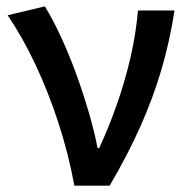

<svg xmlns="http://www.w3.org/2000/svg" viewBox="-20 -584 590 604"><path d="M214 0Q195 -102 163.5 -198.5Q132 -295 91.5 -381Q51 -467 4 -536L121 -564Q147 -522 172.5 -466.5Q198 -411 220 -350.5Q242 -290 259.5 -230Q277 -170 287 -118H292Q323 -185 348.5 -258Q374 -331 391 -405.5Q408 -480 414 -551H529Q514 -454 488 -365.5Q462 -277 422.5 -188Q383 -99 325 0Z"/></svg>

Font: Noto Sans SC Medium
Style: Regular
Weight: 500
Designer: Ryoko NISHIZUKA  (kana, bopomofo & ideographs); Paul D. Hunt (Latin, Greek & Cyrillic); Sandoll Communications , Soo-you
Foundry: Adobe
Version: Version 2.004-H2;hotconv 1.0.118;makeotfexe 2.5.65603